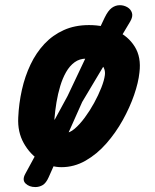

<svg xmlns="http://www.w3.org/2000/svg" viewBox="-20 -650 610 758"><path d="M119.5 88.5Q95.5 88.5 81 74.5Q66.5 60.5 80 36L247 -271.5L393 -580Q406.5 -608 421.2 -618.8Q436 -629.5 453 -629.5Q469 -629.5 482.8 -621.5Q496.5 -613.5 501 -599Q505.5 -584.5 494 -565L304.5 -247.5L172 50Q162 72.5 148.8 80.5Q135.5 88.5 119.5 88.5ZM222.5 10Q179.5 10 139 -15.2Q98.5 -40.5 73.8 -84.8Q49 -129 52 -186Q54.5 -242 66.5 -295.5Q78.5 -349 100.5 -395.2Q122.5 -441.5 155.2 -476.5Q188 -511.5 231.8 -531.2Q275.5 -551 331.5 -551Q390 -551 438 -529.2Q486 -507.5 512 -465.8Q538 -424 530.5 -364Q526.5 -324.5 509.5 -275.2Q492.5 -226 464.8 -176Q437 -126 400 -83.8Q363 -41.5 318 -15.8Q273 10 222.5 10ZM238 -125Q255 -125 274.8 -141.8Q294.5 -158.5 314.5 -185.5Q334.5 -212.5 351.5 -243.5Q368.5 -274.5 380 -303.8Q391.5 -333 394 -353.5Q397.5 -379 377.8 -398.8Q358 -418.5 320 -418.5Q294 -418.5 274.5 -404.2Q255 -390 241 -365.5Q227 -341 217.8 -310.2Q208.5 -279.5 203 -246.2Q197.5 -213 195 -182Q194.5 -168 198.5 -154.8Q202.5 -141.5 212.2 -133.2Q222 -125 238 -125Z"/></svg>

Font: Edu NSW ACT Cursive
Style: Regular
Weight: 400
Designer: Tina and Corey Anderson, Eben Sorkin, Mirko Velimirovic
Foundry: Sorkin Type Co.
Version: Version 2.000